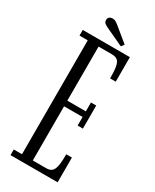

<svg xmlns="http://www.w3.org/2000/svg" viewBox="-210 -875 750 930"><g transform="rotate(30 165.0 -410.0)"><path d="M27.5 0V-31.5H73.5V-668.5H27.5V-700H291V-563H259.5Q259.5 -603.5 255.5 -626.5Q251.5 -649.5 240.8 -659Q230 -668.5 209 -668.5H134V-366H237.5V-415.5H267V-286.5H237.5V-334.5H134V-31.5H209Q230 -31.5 240.5 -41.5Q251 -51.5 255.2 -74.8Q259.5 -98 259.5 -138.5H291V0ZM226.5 -723.5 127.5 -769.5Q115 -775.5 108 -781.2Q101 -787 101 -799Q101 -809.5 108 -815Q115 -820.5 125.5 -820.5Q135.5 -820.5 142 -817Q148.5 -813.5 155.5 -808L239 -739.5Z"/></g></svg>

Font: Imbue Light
Style: Regular
Weight: 300
Designer: Tyler Finck
Foundry: Etcetera Type Company
Version: Version 1.102